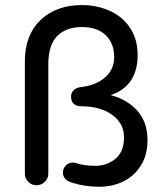

<svg xmlns="http://www.w3.org/2000/svg" viewBox="-20 -712 634 743"><path d="M550.8 -169.9Q550.8 -111.3 524.4 -70.3Q499 -30.3 457 -9.8Q415 10.7 364.3 10.7Q307.6 10.7 255.9 -5.9Q223.6 -16.6 223.6 -43.9Q223.6 -60.5 234.9 -71.8Q246.1 -83 262.7 -83Q271.5 -83 277.3 -80.1Q305.7 -70.3 349.6 -70.3Q393.6 -70.3 426.8 -97.7Q460 -125 460 -180.7Q460 -234.4 414.1 -267.6Q368.2 -300.8 293 -300.8Q275.4 -300.8 265.1 -310.5Q254.9 -320.3 254.9 -337.9Q254.9 -352.5 265.1 -362.8Q275.4 -373 293 -375Q352.5 -381.8 387.2 -413.1Q421.9 -444.3 421.9 -490.2Q421.9 -544.9 388.7 -576.2Q355.5 -607.4 296.9 -607.4Q236.3 -607.4 201.7 -572.8Q167 -538.1 167 -463.9V-40Q167 -21.5 153.3 -8.3Q139.6 4.9 121.1 4.9Q102.5 4.9 89.4 -8.3Q76.2 -21.5 76.2 -40V-474.6Q76.2 -576.2 136.7 -634.3Q197.3 -692.4 297.9 -692.4Q352.5 -692.4 400.4 -671.9Q452.1 -650.4 482.4 -605.5Q512.7 -560.5 512.7 -500Q512.7 -378.9 408.2 -343.8Q470.7 -328.1 510.7 -284.2Q550.8 -240.2 550.8 -169.9Z"/></svg>

Font: FakePearl
Style: Regular
Weight: 400
Version: Version 1.2